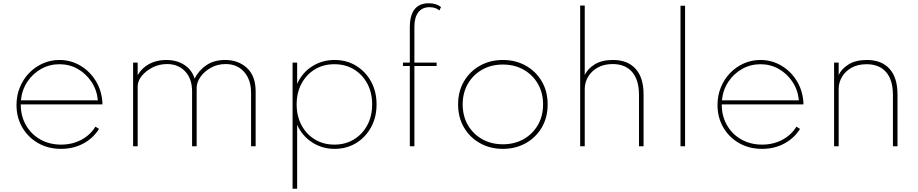

<svg xmlns="http://www.w3.org/2000/svg" viewBox="-20 -895 5621 1175"><path d="M354 16Q428 16 488.8 -16Q549.5 -48 586 -106L564 -120Q532 -68 476.8 -39Q421.5 -10 354 -10Q282.5 -10 226.5 -41.8Q170.5 -73.5 138.8 -129.2Q107 -185 107 -256H607Q607 -265.5 606.5 -271.5Q601 -345 564.2 -403Q527.5 -461 469.8 -494.5Q412 -528 343.5 -528Q290 -528 242.5 -507Q195 -486 158.8 -448.8Q122.5 -411.5 101.8 -361.2Q81 -311 81 -252.5Q81 -177 115.8 -116.2Q150.5 -55.5 212.2 -19.8Q274 16 354 16ZM108 -281Q114 -344 147 -394Q180 -444 231.5 -473Q283 -502 344 -502Q405 -502 456 -473Q507 -444 540 -394Q573 -344 579 -281Z M794.5 0H822.5V-367Q822.5 -398.5 847.2 -429.8Q872 -461 913 -482Q954 -503 1002.5 -503Q1071 -503 1113.2 -458Q1155.5 -413 1155.5 -336V0H1183.5V-357Q1183.5 -391.5 1207.2 -425Q1231 -458.5 1271.2 -480.8Q1311.5 -503 1361 -503Q1431 -503 1473.8 -455.2Q1516.5 -407.5 1516.5 -326V0H1544.5V-335Q1544.5 -430 1491.5 -479Q1438.5 -528 1358 -528Q1290 -528 1243 -496Q1196 -464 1171 -414Q1154.5 -467.5 1108.2 -497.8Q1062 -528 996.5 -528Q939 -528 893.5 -503.8Q848 -479.5 822.5 -435V-512H794.5Z M1770.5 260H1798.5V-131Q1830 -62.5 1891 -23.2Q1952 16 2027.5 16Q2101.5 16 2159.5 -19.5Q2217.5 -55 2251 -116.5Q2284.5 -178 2284.5 -256Q2284.5 -334.5 2251 -395.8Q2217.5 -457 2159.5 -492.5Q2101.5 -528 2027.5 -528Q1951.5 -528 1890.5 -489.2Q1829.5 -450.5 1798.5 -382V-512H1770.5ZM2026.5 -10Q1959.5 -10 1907.2 -41.5Q1855 -73 1825.2 -128.8Q1795.5 -184.5 1795.5 -256Q1795.5 -328 1825.2 -383.5Q1855 -439 1907 -470.5Q1959 -502 2026.5 -502Q2094 -502 2146 -470.5Q2198 -439 2227.8 -383.5Q2257.5 -328 2257.5 -256Q2257.5 -184.5 2227.8 -129Q2198 -73.5 2145.8 -41.8Q2093.5 -10 2026.5 -10Z M2488 0H2516V-491H2652V-512H2516V-732Q2516 -788.5 2540 -819.8Q2564 -851 2608.5 -851Q2646 -851 2669 -831L2679 -852Q2650 -875 2604 -875Q2488 -875 2488 -727V-512H2446V-491H2488Z M3057.5 16Q3135 16 3197 -18.5Q3259 -53 3295.2 -114.2Q3331.5 -175.5 3331.5 -256Q3331.5 -336.5 3295.2 -397.8Q3259 -459 3197 -493.5Q3135 -528 3057.5 -528Q2980 -528 2918 -493.5Q2856 -459 2819.8 -397.8Q2783.5 -336.5 2783.5 -256Q2783.5 -175.5 2819.8 -114.2Q2856 -53 2918 -18.5Q2980 16 3057.5 16ZM3057.5 -12Q2986 -12 2930.5 -43.5Q2875 -75 2843.2 -130Q2811.5 -185 2811.5 -256Q2811.5 -327 2843.2 -382Q2875 -437 2930.5 -468.5Q2986 -500 3057.5 -500Q3129 -500 3184.5 -468.5Q3240 -437 3271.8 -382Q3303.5 -327 3303.5 -256Q3303.5 -185 3271.8 -130Q3240 -75 3184.5 -43.5Q3129 -12 3057.5 -12Z M3530.5 0H3558.5V-351Q3558.5 -390 3578.8 -424.8Q3599 -459.5 3637.2 -481.2Q3675.5 -503 3729.5 -503Q3806.5 -503 3848.5 -454.5Q3890.5 -406 3890.5 -313.5V0H3918.5V-317Q3918.5 -420.5 3869.5 -474.2Q3820.5 -528 3731 -528Q3662 -528 3618.2 -500.2Q3574.5 -472.5 3558.5 -435V-861H3530.5Z M4144.5 0H4172.5V-860H4144.5Z M4644 16Q4718 16 4778.8 -16Q4839.5 -48 4876 -106L4854 -120Q4822 -68 4766.8 -39Q4711.5 -10 4644 -10Q4572.5 -10 4516.5 -41.8Q4460.5 -73.5 4428.8 -129.2Q4397 -185 4397 -256H4897Q4897 -265.5 4896.5 -271.5Q4891 -345 4854.2 -403Q4817.5 -461 4759.8 -494.5Q4702 -528 4633.5 -528Q4580 -528 4532.5 -507Q4485 -486 4448.8 -448.8Q4412.5 -411.5 4391.8 -361.2Q4371 -311 4371 -252.5Q4371 -177 4405.8 -116.2Q4440.5 -55.5 4502.2 -19.8Q4564 16 4644 16ZM4398 -281Q4404 -344 4437 -394Q4470 -444 4521.5 -473Q4573 -502 4634 -502Q4695 -502 4746 -473Q4797 -444 4830 -394Q4863 -344 4869 -281Z M5084.5 0H5112.5V-351Q5112.5 -390 5132.8 -424.5Q5153 -459 5191.2 -480.5Q5229.5 -502 5283.5 -502Q5360.5 -502 5402.5 -454Q5444.5 -406 5444.5 -313.5V0H5472.5V-317Q5472.5 -420.5 5423.5 -474.2Q5374.5 -528 5285 -528Q5216 -528 5172.2 -500.2Q5128.5 -472.5 5112.5 -435V-512H5084.5Z"/></svg>

Font: Spartan Thin
Style: Regular
Weight: 100
Designer: Matt Bailey, Mirko Velimirovic
Foundry: Matt Bailey
Version: Version 1.003; ttfautohint (v1.8.3)